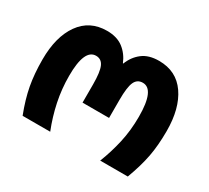

<svg xmlns="http://www.w3.org/2000/svg" viewBox="-115 -744 1008 928"><g transform="rotate(30 388.5 -280.0)"><path d="M95 0H249Q222 -68 207.5 -137.5Q193 -207 193 -280Q193 -429 258 -429Q288 -429 301 -400Q314 -371 314 -301V-200H462V-301Q462 -372 475 -400.5Q488 -429 519 -429Q584 -429 584 -277Q584 -200 568.5 -131.5Q553 -63 528 0H682Q711 -78 723 -141Q735 -204 735 -284Q735 -410 683 -485Q631 -560 534 -560Q477 -560 442 -533Q407 -506 390 -462H388Q370 -506 335 -533Q300 -560 244 -560Q148 -560 95 -485.5Q42 -411 42 -284Q42 -204 54 -139.5Q66 -75 95 0Z"/></g></svg>

Font: Noto Sans Georgian Condensed Extra
Style: Regular
Weight: 800
Width: 3
Designer: Monotype Design Team
Foundry: Monotype Imaging Inc.
Version: Version 1.901